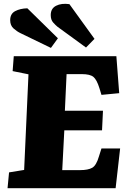

<svg xmlns="http://www.w3.org/2000/svg" viewBox="-20 -998 689 1018"><path d="M131 -604 47 -621 53 -700H597L612 -504L518 -495L507 -531Q493 -576 475 -590.5Q457 -605 414 -605H333L324 -411H526L521 -307H321L310 -96H405Q447 -96 469 -108.5Q491 -121 505 -170L518 -211H617L593 0H20L28 -84L108 -97ZM285 -856Q275 -864 262 -878.5Q249 -893 249 -918Q249 -953 277.5 -967.5Q306 -982 348 -976L481 -792L436 -746ZM89 -822Q70 -831 52 -847Q34 -863 34 -891Q34 -925 60.5 -939Q87 -953 125 -954L287 -795L250 -744Z"/></svg>

Font: Literata 12pt ExtraBold
Style: Italic
Weight: 800
Italic angle: -2°
Designer: Latin by Veronika Burian and Jose Scaglione. Greek by Irene Vlachou. Cyrillic by Vera Evstafieva
Foundry: TypeTogether
Version: Version 3.002